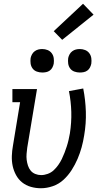

<svg xmlns="http://www.w3.org/2000/svg" viewBox="-20 -994 540 1022"><path d="M198 8Q170 8 144 0.5Q118 -7 98 -23Q78 -39 65.5 -62Q53 -85 47.5 -110.5Q42 -136 43 -164Q44 -192 49 -219L87 -450H46V-520H177L125 -208Q123 -192 121.5 -175.5Q120 -159 122 -143Q124 -127 129 -112Q134 -97 143.5 -85.5Q153 -74 168 -68Q183 -62 199 -62Q216 -62 234 -68.5Q252 -75 265.5 -87.5Q279 -100 290 -115.5Q301 -131 309 -147.5Q317 -164 323.5 -181Q330 -198 335.5 -215Q341 -232 345 -249.5Q349 -267 352 -284Q361 -342 359.5 -398Q358 -454 347 -509L423 -523Q435 -462 437 -399.5Q439 -337 428 -273Q423 -241 414.5 -210Q406 -179 393 -148.5Q380 -118 361.5 -89Q343 -60 318 -37Q293 -14 261 -3Q229 8 198 8ZM405 -608Q390 -608 376 -613Q362 -618 353.5 -629.5Q345 -641 343 -655.5Q341 -670 343 -685Q345 -695 350.5 -705Q356 -715 365 -721.5Q374 -728 384 -730.5Q394 -733 405 -733Q420 -733 433.5 -727.5Q447 -722 455.5 -710.5Q464 -699 466 -684.5Q468 -670 466 -655Q464 -645 459 -635Q454 -625 445 -618.5Q436 -612 425.5 -610Q415 -608 405 -608ZM205 -608Q190 -608 176 -613Q162 -618 153.5 -629.5Q145 -641 143 -655.5Q141 -670 143 -685Q145 -695 150.5 -705Q156 -715 165 -721.5Q174 -728 184 -730.5Q194 -733 205 -733Q220 -733 233.5 -727.5Q247 -722 255.5 -710.5Q264 -699 266 -684.5Q268 -670 266 -655Q264 -645 259 -635Q254 -625 245 -618.5Q236 -612 225.5 -610Q215 -608 205 -608ZM311 -782 266 -828 422 -974 478 -916Z"/></svg>

Font: Iosevka Gothic
Style: Italic
Weight: 400
Italic angle: -9°
Monospace: yes
Designer: Belleve Invis
Foundry: Belleve Invis
Version: Version 15.5.1; ttfautohint (v1.8.4)